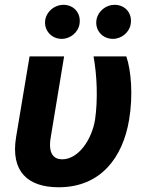

<svg xmlns="http://www.w3.org/2000/svg" viewBox="-20 -785 627 815"><path d="M105.5 -545.5 48.3 -203.1C24.1 -55.8 99.1 9.9 229 9.9C407 9.9 501.4 -115.8 528.1 -277C545.5 -380.7 536.6 -485.8 516.3 -545.5H377.1C391.7 -464.5 396 -364 383.5 -277C369.7 -192.5 313.2 -108.7 243.6 -108.7C209.9 -108.7 183.2 -131 195.3 -201.7L252.1 -545.5ZM172.2 -701.3C165.1 -657.7 197.1 -620 242.2 -620C279.1 -620 312.5 -648.4 317.5 -683.2C324.9 -728 294.7 -764.6 248.9 -764.6C212.4 -764.6 178.3 -737.2 172.2 -701.3ZM389.6 -701.3C382.1 -657 414.4 -620 459.5 -620C496.4 -620 529.8 -648.4 534.8 -683.2C542.3 -728 512.1 -764.6 466.3 -764.6C429.7 -764.6 395.6 -737.2 389.6 -701.3Z"/></svg>

Font: Margiela Sans
Style: Bold Italic
Weight: 700
Italic angle: -9.39999°
Designer: Stefan Endress, Andreas Faust
Version: Version 1.100;FEAKit 1.0